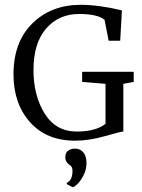

<svg xmlns="http://www.w3.org/2000/svg" viewBox="-20 -576 588 797"><path d="M292 8Q173 8 104.5 -69Q36 -146 36 -267Q36 -402 114.5 -479Q193 -556 315 -556Q390 -556 486 -533L479 -407H431L414 -494Q384 -518 309 -518Q224 -518 171.5 -457.5Q119 -397 119 -285Q119 -179 165.5 -104.5Q212 -30 298 -30Q378 -30 418 -62V-228L321 -236V-278H535V-236L492 -228V-30Q482 -30 416 -11Q350 8 292 8ZM339 101Q339 128 326.5 152Q314 176 301.5 188Q289 200 282 201H281L257 188V183Q281 173 281 132Q281 114 265 106Q251 94 251 77Q251 57 263.5 49Q276 41 288 41H291Q313 41 326 56.5Q339 72 339 101Z"/></svg>

Font: Aikya
Style: Regular
Weight: 400
Designer: Neelakash Kshetrimayum (Latin subset based on Merriweather by Eben Sorkin)
Foundry: Brand New Type
Version: Version 1.00 b005